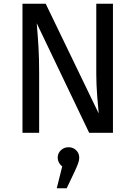

<svg xmlns="http://www.w3.org/2000/svg" viewBox="-20 -709 723 1025"><path d="M583 0H456L176 -585Q182 -516 185.5 -457.5Q189 -399 189 -316V0H100V-689H224L507 -103Q504 -129 499 -194Q494 -259 494 -313V-689H583ZM403 133Q403 146 397.5 162Q392 178 377 210L336 296H283L312 180Q288 159 288 133Q288 109 305 93Q322 77 346 77Q370 77 386.5 93Q403 109 403 133Z"/></svg>

Font: Statis Sans
Style: Regular
Weight: 400
Designer: bBox Type GmbH
Foundry: bBox Type GmbH
Version: Version 1.000